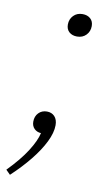

<svg xmlns="http://www.w3.org/2000/svg" viewBox="-107 -540 450 782"><g transform="rotate(10 117.5 -149.0)"><path d="M163 -403Q143 -403 130.5 -414Q118 -425 118 -445Q118 -467 132.5 -482Q147 -497 170 -497Q190 -497 202.5 -486Q215 -475 215 -455Q215 -433 200.5 -418Q186 -403 163 -403ZM140 -32Q140 -1 121 37.5Q102 76 68.5 117.5Q35 159 -8 199L-26 181Q24 130 52 86Q80 42 87 10Q70 9 59 -2Q48 -13 48 -31Q48 -53 61.5 -67Q75 -81 96 -81Q116 -81 128 -68Q140 -55 140 -32Z"/></g></svg>

Font: Inria Serif Light
Style: Italic
Weight: 300
Italic angle: -10°
Designer: Black Foundry Team
Foundry: Black Foundry
Version: Version 1.000; ttfautohint (v1.8.3)